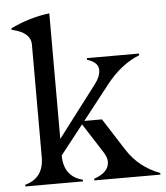

<svg xmlns="http://www.w3.org/2000/svg" viewBox="-53 -794 730 842"><g transform="rotate(-5 312.0 -373.5)"><path d="M24.4 0V-7.3Q107.4 -29.3 107.4 -122.1V-617.2Q107.4 -671.4 24.4 -689.5V-696.3Q108.9 -736.8 195.3 -747.1V-194.3L368.2 -421.4Q391.6 -452.1 391.6 -481Q391.6 -514.6 342.3 -529.8V-537.1H571.8V-529.8Q490.2 -497.1 425.8 -415L307.1 -263.7H384.8L475.1 -122.6Q526.9 -41.5 619.1 -7.3V0H328.1V-7.3Q394.5 -29.8 394.5 -76.7Q394.5 -96.2 378.4 -121.1L295.9 -249.5L195.3 -121.6Q195.3 -28.8 278.3 -7.3V0Z"/></g></svg>

Font: Modern Antiqua
Style: Book
Weight: 400
Designer: Wojciech Kalinowski "wmk69" (wmk69@o2.pl)
Foundry: Wojciech Kalinowski "wmk69" (wmk69@o2.pl)
Version: Version 3.1.0; 2021-05-28